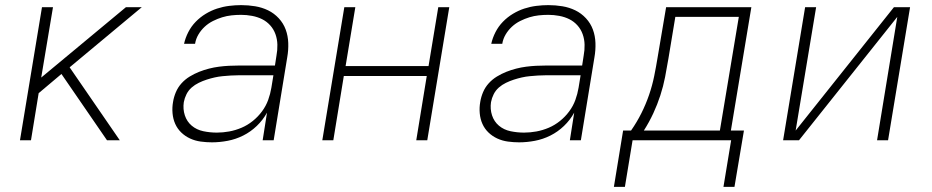

<svg xmlns="http://www.w3.org/2000/svg" viewBox="-20 -548 3640 750"><path d="M58 0 144 -520H187L141 -245L472 -520H534L252 -285L448 0H398L220 -259L131 -184L101 0Z M808 8Q786 8 764 5Q742 2 722.5 -7Q703 -16 688 -30.5Q673 -45 664.5 -64Q656 -83 654 -105.5Q652 -128 656 -150Q659 -169 667 -188Q675 -207 689 -222.5Q703 -238 721 -249Q739 -260 758 -267.5Q777 -275 796.5 -280Q816 -285 835.5 -287.5Q855 -290 874 -291Q893 -292 913 -292H1054L1060 -331Q1064 -352 1063.5 -373.5Q1063 -395 1056 -414.5Q1049 -434 1035.5 -449Q1022 -464 1004 -473Q986 -482 964.5 -486Q943 -490 922 -490Q903 -490 884.5 -488Q866 -486 848 -480.5Q830 -475 812 -466Q794 -457 779.5 -443.5Q765 -430 755 -413Q745 -396 742 -377H699Q704 -400 715.5 -422.5Q727 -445 744.5 -463Q762 -481 783.5 -494Q805 -507 828 -514.5Q851 -522 875 -525Q899 -528 922 -528Q950 -528 977 -523.5Q1004 -519 1027.5 -507.5Q1051 -496 1069 -476.5Q1087 -457 1096 -432.5Q1105 -408 1106 -380Q1107 -352 1102 -324L1049 0H1006L1023 -108Q1007 -79 983 -56Q959 -33 930 -18.5Q901 -4 869.5 2Q838 8 808 8ZM827 -30Q851 -30 875.5 -34.5Q900 -39 923.5 -49Q947 -59 967.5 -75.5Q988 -92 1003.5 -113Q1019 -134 1027.5 -157.5Q1036 -181 1040 -205L1048 -254H913Q897 -254 881.5 -253Q866 -252 850 -250.5Q834 -249 818.5 -245.5Q803 -242 787.5 -237Q772 -232 756.5 -224.5Q741 -217 728.5 -206Q716 -195 708.5 -180Q701 -165 698 -149Q694 -122 702 -97.5Q710 -73 729 -57Q748 -41 774 -35.5Q800 -30 827 -30Z M1239 0 1325 -520H1368L1330 -290H1654L1692 -520H1735L1649 0H1606L1647 -251H1323L1282 0Z M2008 8Q1986 8 1964 5Q1942 2 1922.5 -7Q1903 -16 1888 -30.5Q1873 -45 1864.5 -64Q1856 -83 1854 -105.5Q1852 -128 1856 -150Q1859 -169 1867 -188Q1875 -207 1889 -222.5Q1903 -238 1921 -249Q1939 -260 1958 -267.5Q1977 -275 1996.5 -280Q2016 -285 2035.5 -287.5Q2055 -290 2074 -291Q2093 -292 2113 -292H2254L2260 -331Q2264 -352 2263.5 -373.5Q2263 -395 2256 -414.5Q2249 -434 2235.5 -449Q2222 -464 2204 -473Q2186 -482 2164.5 -486Q2143 -490 2122 -490Q2103 -490 2084.5 -488Q2066 -486 2048 -480.5Q2030 -475 2012 -466Q1994 -457 1979.5 -443.5Q1965 -430 1955 -413Q1945 -396 1942 -377H1899Q1904 -400 1915.5 -422.5Q1927 -445 1944.5 -463Q1962 -481 1983.5 -494Q2005 -507 2028 -514.5Q2051 -522 2075 -525Q2099 -528 2122 -528Q2150 -528 2177 -523.5Q2204 -519 2227.5 -507.5Q2251 -496 2269 -476.5Q2287 -457 2296 -432.5Q2305 -408 2306 -380Q2307 -352 2302 -324L2249 0H2206L2223 -108Q2207 -79 2183 -56Q2159 -33 2130 -18.5Q2101 -4 2069.5 2Q2038 8 2008 8ZM2027 -30Q2051 -30 2075.5 -34.5Q2100 -39 2123.5 -49Q2147 -59 2167.5 -75.5Q2188 -92 2203.5 -113Q2219 -134 2227.5 -157.5Q2236 -181 2240 -205L2248 -254H2113Q2097 -254 2081.5 -253Q2066 -252 2050 -250.5Q2034 -249 2018.5 -245.5Q2003 -242 1987.5 -237Q1972 -232 1956.5 -224.5Q1941 -217 1928.5 -206Q1916 -195 1908.5 -180Q1901 -165 1898 -149Q1894 -122 1902 -97.5Q1910 -73 1929 -57Q1948 -41 1974 -35.5Q2000 -30 2027 -30Z M2378 182 2414 -38H2445Q2468 -71 2485.5 -106Q2503 -141 2515.5 -177.5Q2528 -214 2535.5 -251Q2543 -288 2549 -325L2582 -520H2915L2835 -38H2886L2849 182H2806L2836 0H2451L2421 182ZM2792 -38 2866 -482H2618L2591 -319Q2585 -283 2578 -247Q2571 -211 2559.5 -175.5Q2548 -140 2532 -105.5Q2516 -71 2495 -38Z M3039 0 3125 -520H3168L3088 -38L3472 -520H3535L3449 0H3406L3485 -482L3101 0Z"/></svg>

Font: Iosevka SS04 XLt Ex Obl
Style: Regular
Weight: 200
Width: 7
Italic angle: -9°
Monospace: yes
Designer: Belleve Invis
Foundry: Belleve Invis
Version: Version 19.0.0; ttfautohint (v1.8.4)